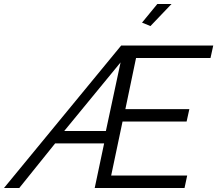

<svg xmlns="http://www.w3.org/2000/svg" viewBox="-101 -937 1083 957"><path d="M648.9 -807.1 606.9 -824.2 683.1 -917H753.9ZM502.9 -710H961.9L948.2 -647.9H577.1L523.9 -393.1H842.8L829.1 -331.1H509.8L453.1 -62H832L818.8 0H371.1L418 -222.2H173.8L-4.9 0H-81.1ZM426.8 -284.2 500 -626 219.2 -284.2Z"/></svg>

Font: Rawline
Style: Italic
Weight: 400
Italic angle: -12°
Designer: Matt McInerney, Pablo Impallari, Rodrigo Fuenzalida
Foundry: Matt McInerney, Pablo Impallari, Rodrigo Fuenzalida
Version: Version 4.020;PS 004.020;hotconv 1.0.88;makeotf.lib2.5.64775